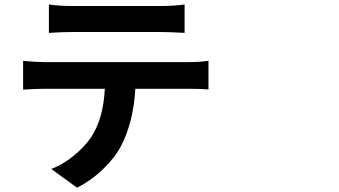

<svg xmlns="http://www.w3.org/2000/svg" viewBox="-20 -787 1540 872"><path d="M710 -641.6H308.6Q262.7 -641.6 202.1 -637.7V-766.6Q247.1 -759.8 307.6 -759.8H710Q770.5 -759.8 818.4 -766.6V-637.7Q748 -641.6 710 -641.6ZM180.7 -504.9H835.9Q885.7 -504.9 926.8 -510.7V-380.9Q888.7 -383.8 835.9 -383.8H594.7Q585.9 -233.4 531.2 -127Q503.9 -73.2 449.7 -20.5Q395.5 32.2 330.1 65.4L212.9 -19.5Q264.6 -39.1 313.5 -78.6Q362.3 -118.2 393.6 -163.1Q449.2 -247.1 456.1 -383.8H180.7Q141.6 -383.8 85 -379.9V-510.7Q145.5 -504.9 180.7 -504.9Z"/></svg>

Font: Bpmf Zihi Sans Bold
Style: Bold
Weight: 700
Foundry: But Ko
Version: Version 1.320